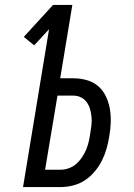

<svg xmlns="http://www.w3.org/2000/svg" viewBox="-20 -755 540 775"><path d="M73 0 178 -637 118 -572 76 -606 194 -735H272L223 -439H275Q304 -439 330.5 -431.5Q357 -424 376.5 -407Q396 -390 407.5 -366Q419 -342 423.5 -315Q428 -288 427 -260Q426 -232 421 -204Q417 -179 410 -154.5Q403 -130 391.5 -107Q380 -84 362.5 -63Q345 -42 323 -27.5Q301 -13 275.5 -6.5Q250 0 226 0ZM162 -70H225Q241 -70 258 -76Q275 -82 288 -93.5Q301 -105 311 -120Q321 -135 327.5 -150.5Q334 -166 338 -182.5Q342 -199 344 -215Q347 -232 349 -249Q351 -266 349.5 -282.5Q348 -299 343.5 -314.5Q339 -330 330 -342.5Q321 -355 307 -362Q293 -369 276 -369H212Z"/></svg>

Font: Iosevka
Style: Italic
Weight: 400
Italic angle: -9°
Monospace: yes
Designer: Belleve Invis
Foundry: Belleve Invis
Version: Version 32.5.0; ttfautohint (v1.8.4)